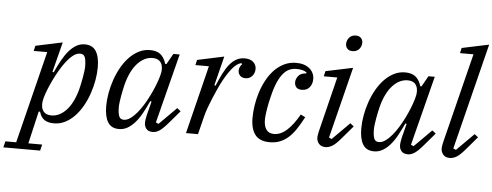

<svg xmlns="http://www.w3.org/2000/svg" viewBox="-142 -917 3267 1274"><g transform="rotate(5 1492.0 -280.0)"><path d="M-74 159H-2L151 -455H61L69 -490L248 -528L197 -328L205 -325Q225 -368 245.5 -405.5Q266 -443 289 -470Q312 -497 338 -512.5Q364 -528 396 -528Q447 -528 470.5 -490.5Q494 -453 494 -383Q494 -342 486 -297Q478 -252 463 -208Q448 -164 425.5 -124Q403 -84 374.5 -54Q346 -24 311 -6Q276 12 236 12Q196 12 172.5 -4Q149 -20 138 -57H129L79 159H171L161 200H-84ZM215 -39Q269 -39 314 -87Q359 -135 384 -227Q388 -243 392.5 -264Q397 -285 401 -307Q405 -329 407.5 -349Q410 -369 410 -383Q410 -422 402 -443Q394 -464 370 -464Q347 -464 324 -446.5Q301 -429 279.5 -401.5Q258 -374 238 -339.5Q218 -305 202 -272Q186 -239 174.5 -210Q163 -181 158 -164L154 -150Q140 -102 155.5 -70.5Q171 -39 215 -39Z M669 12Q618 12 595 -25.5Q572 -63 572 -133Q572 -174 580 -219Q588 -264 603 -308Q618 -352 640.5 -392Q663 -432 691.5 -462Q720 -492 755 -510Q790 -528 830 -528Q875 -528 900 -507.5Q925 -487 938 -445H946L986 -516H1028L910 -53L928 -45L1043 -160L1067 -141L996 -58Q960 -16 938 -2Q916 12 895 12Q865 12 851.5 -4.5Q838 -21 838 -44Q838 -55 840.5 -70Q843 -85 845 -94L869 -188L861 -191Q840 -146 819.5 -108.5Q799 -71 775.5 -44.5Q752 -18 726 -3Q700 12 669 12ZM696 -52Q717 -52 739 -67.5Q761 -83 782.5 -108.5Q804 -134 823.5 -166Q843 -198 859.5 -231.5Q876 -265 888.5 -296.5Q901 -328 908 -352L912 -366Q926 -414 910.5 -445.5Q895 -477 851 -477Q797 -477 752 -429Q707 -381 682 -289Q678 -273 673.5 -252Q669 -231 665 -209Q661 -187 658.5 -167Q656 -147 656 -133Q656 -94 664 -73Q672 -52 696 -52Z M1228 -455H1138L1146 -490L1324 -528L1275 -333L1283 -330Q1302 -376 1320.5 -413Q1339 -450 1360 -475.5Q1381 -501 1405.5 -514.5Q1430 -528 1460 -528Q1498 -528 1518 -509.5Q1538 -491 1538 -463Q1538 -437 1521 -417Q1504 -397 1476 -397Q1453 -397 1440 -410.5Q1427 -424 1427 -444Q1427 -457 1433 -469Q1439 -481 1447 -488L1441 -494Q1410 -489 1377 -447Q1344 -405 1312 -341Q1305 -327 1293.5 -301.5Q1282 -276 1269 -245Q1256 -214 1243.5 -180Q1231 -146 1224 -116L1195 0H1115Z M1673 12Q1607 12 1576.5 -26.5Q1546 -65 1546 -140Q1546 -178 1552.5 -221.5Q1559 -265 1572.5 -308Q1586 -351 1607 -390.5Q1628 -430 1656.5 -460.5Q1685 -491 1722 -509.5Q1759 -528 1804 -528Q1859 -528 1892 -500.5Q1925 -473 1925 -430Q1925 -397 1906.5 -375Q1888 -353 1856 -353Q1830 -353 1818.5 -366Q1807 -379 1807 -399Q1807 -421 1823 -441.5Q1839 -462 1876 -464V-471Q1853 -488 1808 -488Q1784 -488 1762.5 -479Q1741 -470 1721.5 -447.5Q1702 -425 1685 -386.5Q1668 -348 1654 -289Q1650 -273 1645.5 -253Q1641 -233 1637.5 -212Q1634 -191 1631.5 -170.5Q1629 -150 1629 -133Q1629 -92 1645.5 -68.5Q1662 -45 1697 -45Q1742 -45 1783.5 -83Q1825 -121 1863 -189L1894 -174Q1869 -126 1845 -90.5Q1821 -55 1794.5 -32.5Q1768 -10 1738.5 1Q1709 12 1673 12Z M2045 12Q2016 12 2001 -5.5Q1986 -23 1986 -46Q1986 -57 1988.5 -69Q1991 -81 1993 -91L2083 -455H1993L2001 -490L2182 -528L2063 -53L2081 -45L2196 -160L2220 -141L2149 -58Q2114 -16 2090.5 -2Q2067 12 2045 12ZM2168 -638Q2145 -638 2133.5 -651Q2122 -664 2122 -679Q2122 -683 2122 -688Q2122 -693 2124 -698Q2129 -718 2144 -730.5Q2159 -743 2182 -743Q2205 -743 2216.5 -730Q2228 -717 2228 -702Q2228 -698 2228 -693Q2228 -688 2226 -683Q2221 -663 2206 -650.5Q2191 -638 2168 -638Z M2368 12Q2317 12 2294 -25.5Q2271 -63 2271 -133Q2271 -174 2279 -219Q2287 -264 2302 -308Q2317 -352 2339.5 -392Q2362 -432 2390.5 -462Q2419 -492 2454 -510Q2489 -528 2529 -528Q2574 -528 2599 -507.5Q2624 -487 2637 -445H2645L2685 -516H2727L2609 -53L2627 -45L2742 -160L2766 -141L2695 -58Q2659 -16 2637 -2Q2615 12 2594 12Q2564 12 2550.5 -4.5Q2537 -21 2537 -44Q2537 -55 2539.5 -70Q2542 -85 2544 -94L2568 -188L2560 -191Q2539 -146 2518.5 -108.5Q2498 -71 2474.5 -44.5Q2451 -18 2425 -3Q2399 12 2368 12ZM2395 -52Q2416 -52 2438 -67.5Q2460 -83 2481.5 -108.5Q2503 -134 2522.5 -166Q2542 -198 2558.5 -231.5Q2575 -265 2587.5 -296.5Q2600 -328 2607 -352L2611 -366Q2625 -414 2609.5 -445.5Q2594 -477 2550 -477Q2496 -477 2451 -429Q2406 -381 2381 -289Q2377 -273 2372.5 -252Q2368 -231 2364 -209Q2360 -187 2357.5 -167Q2355 -147 2355 -133Q2355 -94 2363 -73Q2371 -52 2395 -52Z M2873 12Q2844 12 2829 -5.5Q2814 -23 2814 -46Q2814 -57 2816.5 -69Q2819 -81 2821 -91L2970 -687H2880L2888 -722L3068 -760L2891 -53L2909 -45L3024 -160L3048 -141L2977 -58Q2942 -16 2918.5 -2Q2895 12 2873 12Z"/></g></svg>

Font: IBM Plex Serif
Style: Italic
Weight: 400
Italic angle: -14°
Designer: Mike Abbink, Paul van der Laan, Pieter van Rosmalen
Foundry: Bold Monday
Version: Version 3.001